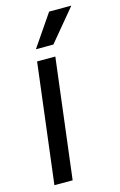

<svg xmlns="http://www.w3.org/2000/svg" viewBox="-116 -795 530 845"><g transform="rotate(-15 149.5 -372.0)"><path d="M22.9 0H106L173.3 -545.9H90.3ZM99.1 -599.1H178.7L299.3 -744.1H198.2Z"/></g></svg>

Font: Guggenheim Sans Display
Style: Italic
Weight: 400
Italic angle: -7°
Designer: Modified by Tom Baber under direction of Pentagram Design 2023
Foundry: rsms
Version: Version 1.001;Glyphs 3.1.2 (3151)